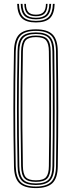

<svg xmlns="http://www.w3.org/2000/svg" viewBox="-20 -956 366 982"><path d="M163.5 6Q103.8 6 78.1 -20Q52.5 -46 51.5 -105.8Q50 -188.2 49.2 -260.6Q48.5 -333 48.5 -402.1Q48.5 -471.2 49.2 -542.5Q50 -613.8 51.5 -693.5Q52.5 -754 78.1 -780Q103.8 -806 163.5 -806Q222 -806 248.4 -780.2Q274.8 -754.5 275.5 -693.5Q276.5 -619.2 277.1 -547.2Q277.8 -475.2 277.8 -403.4Q277.8 -331.5 277.2 -257.6Q276.8 -183.8 275.5 -105.8Q274.8 -45.2 248.4 -19.6Q222 6 163.5 6ZM163.5 -2Q217.8 -2 241.8 -25.8Q265.8 -49.5 266.5 -106Q267.5 -181.5 268 -253.4Q268.5 -325.2 268.5 -396.5Q268.5 -467.8 268 -541.2Q267.5 -614.8 266.5 -693.5Q265.8 -751 241.5 -774.5Q217.2 -798 163.5 -798Q107.5 -798 84.6 -773.6Q61.8 -749.2 60.5 -693.5Q59 -610.2 58.2 -537.4Q57.5 -464.5 57.5 -395.5Q57.5 -326.5 58.2 -255.6Q59 -184.8 60.5 -106Q61.8 -50.5 84.8 -26.2Q107.8 -2 163.5 -2ZM163.5 -9.8Q113 -9.8 91.8 -31.6Q70.5 -53.5 69.8 -106.2Q68.2 -189.2 67.5 -262.1Q66.8 -335 66.8 -404Q66.8 -473 67.5 -543.8Q68.2 -614.5 69.8 -693.2Q70.5 -746.5 91.8 -768.4Q113 -790.2 163.5 -790.2Q213.5 -790.2 235.1 -768.2Q256.8 -746.2 257.5 -693.2Q258.5 -609.2 259 -536.2Q259.5 -463.2 259.5 -394.5Q259.5 -325.8 258.9 -255.4Q258.2 -185 257.5 -106.2Q256.8 -54.2 235.4 -32Q214 -9.8 163.5 -9.8ZM163.5 -17.8Q210.2 -17.8 229 -38Q247.8 -58.2 248.2 -106.5Q249.5 -192 249.9 -264.8Q250.2 -337.5 250.2 -405.2Q250.2 -473 249.8 -543Q249.2 -613 248.2 -693Q247.8 -741.2 229.1 -761.8Q210.5 -782.2 163.5 -782.2Q117.2 -782.2 98.5 -762.2Q79.8 -742.2 78.8 -693.2Q77.2 -614.2 76.5 -542.9Q75.8 -471.5 75.8 -402.2Q75.8 -333 76.5 -260.4Q77.2 -187.8 78.8 -106.2Q79.8 -57.5 98.8 -37.6Q117.8 -17.8 163.5 -17.8ZM163.5 -25.8Q122 -25.8 105.4 -43.8Q88.8 -61.8 88 -106.5Q86 -217.5 85.4 -311.2Q84.8 -405 85.4 -496.5Q86 -588 88 -693Q88.8 -738 105.2 -756.1Q121.8 -774.2 163.5 -774.2Q205.8 -774.2 222.2 -755.9Q238.8 -737.5 239.2 -692.8Q240.2 -605 240.8 -532Q241.2 -459 241.2 -392.1Q241.2 -325.2 240.6 -256.1Q240 -187 239.2 -106.8Q238.8 -62.5 222.4 -44.1Q206 -25.8 163.5 -25.8ZM163.5 -33.8Q202 -33.8 215.9 -50.5Q229.8 -67.2 230 -107Q231.2 -190.5 231.6 -261.1Q232 -331.8 232 -398.6Q232 -465.5 231.6 -536.6Q231.2 -607.8 230 -692.5Q229.8 -732.5 216 -749.4Q202.2 -766.2 163.5 -766.2Q126.2 -766.2 112 -750.2Q97.8 -734.2 97 -692.8Q95.2 -587 94.5 -494.5Q93.8 -402 94.4 -308.6Q95 -215.2 97 -106.8Q97.8 -65.5 112 -49.6Q126.2 -33.8 163.5 -33.8ZM163.8 -841.2Q113.8 -841.2 91.5 -863.4Q69.2 -885.5 67.8 -936.2H77Q78.2 -889.5 98.4 -869.4Q118.5 -849.2 163.8 -849.2Q208.8 -849.2 229 -869.4Q249.2 -889.5 250.5 -936.2H259.5Q258 -885.5 235.8 -863.4Q213.5 -841.2 163.8 -841.2ZM163.8 -857.2Q123.2 -857.2 105.2 -875.6Q87.2 -894 86 -936.2H95.2Q96 -898 112 -881.5Q128 -865 163.8 -865Q199.5 -865 215.5 -881.5Q231.5 -898 232.2 -936.2H241.5Q240.2 -894 222.1 -875.6Q204 -857.2 163.8 -857.2ZM163.8 -873Q132.8 -873 118.9 -887.6Q105 -902.2 104.2 -936.2H112.5Q113 -906.8 125.1 -893.9Q137.2 -881 163.8 -881Q190.2 -881 202.4 -893.9Q214.5 -906.8 215 -936.2H223.2Q222.2 -902.2 208.6 -887.6Q195 -873 163.8 -873Z"/></svg>

Font: Big Shoulders Inline Display Thin Light
Style: Regular
Weight: 300
Version: Version 2.002